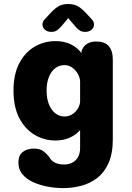

<svg xmlns="http://www.w3.org/2000/svg" viewBox="-20 -692 659 960"><path d="M297.5 248.5Q256.5 248.5 216.5 240.8Q176.5 233 143.8 217.8Q111 202.5 91.5 178.5Q72 154.5 72 121Q72 85 93.5 68Q115 51 149 51Q181 51 198.2 65Q215.5 79 226.5 93.5Q236 112 255 121.2Q274 130.5 301.5 130.5Q321.5 130.5 339.5 122.2Q357.5 114 369 95.5Q380.5 77 380.5 46.5V-41.5Q359 -17 327.8 -3.2Q296.5 10.5 257.5 10.5Q200.5 10.5 152.5 -18.2Q104.5 -47 76 -102.5Q47.5 -158 47.5 -239Q47.5 -320 76 -375Q104.5 -430 152.5 -458.2Q200.5 -486.5 257.5 -486.5Q300.5 -486.5 333.2 -470.8Q366 -455 387.5 -426.5L388 -438.5Q406 -484.5 462 -484.5Q544 -484.5 544 -393.5V4Q544 76.5 522.5 124Q501 171.5 465 198.8Q429 226 385.2 237.2Q341.5 248.5 297.5 248.5ZM302.5 -109.5Q322.5 -109.5 339.2 -119.2Q356 -129 367 -145.5Q378 -162 380.5 -181V-286Q379 -306.5 368.2 -324.5Q357.5 -342.5 340.5 -354.5Q323.5 -366.5 302.5 -366.5Q277.5 -366.5 257.2 -351.8Q237 -337 225 -308.5Q213 -280 213 -239Q213 -198.5 225 -169.5Q237 -140.5 257.2 -125Q277.5 -109.5 302.5 -109.5ZM438 -596.5Q450 -583.5 450 -570Q450 -553.5 437.5 -543Q425 -532.5 405 -532.5Q388 -532.5 376 -541.5Q364 -550.5 353.5 -563.5L321 -601.5L289 -563Q278 -550 266.2 -541.2Q254.5 -532.5 237.5 -532.5Q217.5 -532.5 205 -543Q192.5 -553.5 192.5 -570Q192.5 -584.5 204.5 -596.5L224 -617.5Q247.5 -644.5 268.5 -658.2Q289.5 -672 321 -672Q353 -672 373.8 -658.2Q394.5 -644.5 418.5 -617.5Z"/></svg>

Font: Sono ExtraLight Monospace
Style: Bold
Weight: 700
Version: Version 2.112